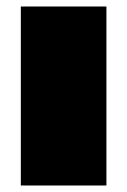

<svg xmlns="http://www.w3.org/2000/svg" viewBox="-20 -570 390 590"><path d="M44 0V-550H307V0Z"/></svg>

Font: Georama Expanded Black
Style: Regular
Weight: 900
Width: 7
Designer: Jean-Baptiste Levee
Foundry: Production Type
Version: Version 1.000